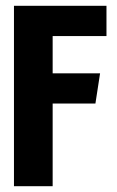

<svg xmlns="http://www.w3.org/2000/svg" viewBox="-20 -640 401 660"><path d="M28 -620H346V-516H161V-388H324L308 -284H161V0H28Z"/></svg>

Font: Smooch Sans ExtraBold
Style: Regular
Weight: 800
Designer: Robert E. Leuschke
Foundry: Robert E. Leuschke
Version: Version 1.010